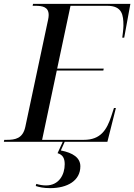

<svg xmlns="http://www.w3.org/2000/svg" viewBox="-39 -734 695 994"><path d="M-19 0H286L259 59C285 67 296 84 296 116C296 171 266 226 199 226C182 226 165 223 149 218L146 229C165 235 186 240 221 240C309 240 377 202 377 127C377 83 339 57 276 45L296 0H517L561 -175H551L537 -132C514 -63 483 -10 395 -10H179L255 -369H496L498 -379H257L326 -704H516C594 -704 600 -656 600 -601C600 -583 595 -548 594 -539H604L636 -714H132L130 -704H143C182 -704 213 -698 213 -656C213 -649 212 -641 210 -632L92 -77C79 -17 40 -10 -4 -10H-17Z"/></svg>

Font: Noto Serif Display
Style: Italic
Weight: 400
Italic angle: -12°
Designer: Monotype Design Team
Foundry: Monotype Imaging Inc.
Version: Version 2.009